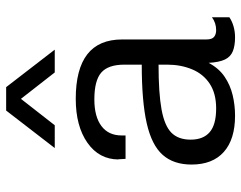

<svg xmlns="http://www.w3.org/2000/svg" viewBox="-102 -692 803 640"><g transform="rotate(-90 300.0 -371.5)"><path d="M235 10Q156 10 114 -27.5Q72 -65 72 -135Q72 -195 104.5 -231.5Q137 -268 210 -284.5Q283 -301 405 -301V-359Q405 -413 378.5 -436Q352 -459 289 -459Q232 -459 200.5 -435.5Q169 -412 169 -368V-355H91Q90 -374 89.5 -379.5Q89 -385 89 -384Q89 -383 89 -380Q89 -377 89 -378Q89 -443 144.5 -482Q200 -521 291 -521Q390 -521 439.5 -482.5Q489 -444 489 -366V-85Q489 -67 497.5 -60Q506 -53 520 -53Q544 -53 563 -67V-9Q550 0 532.5 5Q515 10 496 10Q468 10 449.5 2.5Q431 -5 422 -24Q413 -43 411 -78Q393 -44 365 -25Q337 -6 303.5 2Q270 10 235 10ZM259 -53Q309 -53 341.5 -74.5Q374 -96 389.5 -133.5Q405 -171 405 -216V-245Q310 -245 255.5 -235Q201 -225 178 -202Q155 -179 155 -138Q155 -96 180 -74.5Q205 -53 259 -53ZM127 -591 252 -753H330L455 -591H379L265 -737H317L203 -591Z"/></g></svg>

Font: Chivo Mono Light
Style: Regular
Weight: 300
Monospace: yes
Designer: Hector Gatti
Foundry: Omnibus-Type
Version: Version 1.008